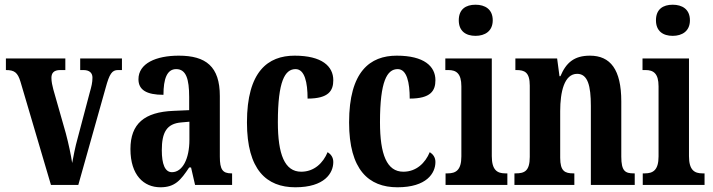

<svg xmlns="http://www.w3.org/2000/svg" viewBox="-20 -784 3022 814"><path d="M67 -437 196 0H312L428 -412C444 -471 455 -487 480 -487H497V-536H320V-487H334C360 -487 372 -474 372 -455C372 -434 368 -418 360 -390L310 -201C298 -159 291 -119 286 -93C281 -126 271 -174 259 -219L206 -405C202 -421 198 -437 198 -454C198 -474 208 -487 235 -487H257V-536H5V-487C41 -487 55 -477 67 -437Z M660 10C722 10 746 -20 782 -74H790L807 0H964V-49H961C924 -49 912 -65 912 -120V-377C912 -502 853 -548 738 -548C641 -548 567 -515 567 -448C567 -403 601 -382 673 -382C673 -450 688 -491 727 -491C769 -491 782 -449 782 -373V-317L715 -314C593 -309 533 -260 533 -152C533 -41 590 10 660 10ZM709 -54C679 -54 666 -89 666 -147C666 -222 686 -260 749 -265L783 -268V-191C783 -111 754 -54 709 -54Z M1232 10C1356 10 1393 -50 1393 -97C1393 -117 1383 -130 1369 -139C1350 -93 1312 -56 1257 -56C1187 -56 1158 -129 1158 -266C1158 -440 1188 -491 1233 -491C1272 -491 1284 -434 1284 -366C1374 -366 1393 -400 1393 -444C1393 -503 1345 -548 1229 -548C1116 -548 1027 -481 1027 -265C1027 -64 1110 10 1232 10Z M1665 10C1789 10 1826 -50 1826 -97C1826 -117 1816 -130 1802 -139C1783 -93 1745 -56 1690 -56C1620 -56 1591 -129 1591 -266C1591 -440 1621 -491 1666 -491C1705 -491 1717 -434 1717 -366C1807 -366 1826 -400 1826 -444C1826 -503 1778 -548 1662 -548C1549 -548 1460 -481 1460 -265C1460 -64 1543 10 1665 10Z M1996 -632C2036 -632 2069 -652 2069 -698C2069 -745 2036 -764 1996 -764C1955 -764 1925 -745 1925 -698C1925 -652 1955 -632 1996 -632ZM1869 0H2131V-49H2122C2088 -49 2065 -63 2065 -122V-536H1868V-487H1881C1914 -487 1936 -473 1936 -418V-121C1936 -63 1913 -49 1878 -49H1869Z M2161 0H2415V-49H2411C2375 -49 2355 -58 2355 -115V-313C2355 -394 2372 -471 2427 -471C2472 -471 2485 -420 2485 -335V0H2671V-49H2667C2631 -49 2614 -58 2614 -120V-354C2614 -489 2568 -548 2481 -548C2414 -548 2380 -518 2356 -461H2352L2342 -536H2165V-487H2169C2204 -487 2226 -478 2226 -421V-119C2226 -58 2203 -49 2166 -49H2161Z M2832 -632C2872 -632 2905 -652 2905 -698C2905 -745 2872 -764 2832 -764C2791 -764 2761 -745 2761 -698C2761 -652 2791 -632 2832 -632ZM2705 0H2967V-49H2958C2924 -49 2901 -63 2901 -122V-536H2704V-487H2717C2750 -487 2772 -473 2772 -418V-121C2772 -63 2749 -49 2714 -49H2705Z"/></svg>

Font: Noto Serif Tamil ExtraCondensed
Style: Bold Italic
Weight: 700
Width: 2
Italic angle: -12°
Designer: Indian Type Foundry, Tom Grace, and the Monotype Design Team
Foundry: Monotype Imaging Inc.
Version: Version 2.003